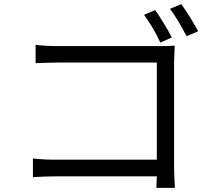

<svg xmlns="http://www.w3.org/2000/svg" viewBox="-20 -874 1040 933"><path d="M734 -825Q777 -764 815 -692L759 -667Q729 -734 680 -802ZM861 -854Q903 -795 943 -722L887 -698Q838 -790 806 -831ZM153 -656Q202 -650 262 -650H754Q789 -650 829 -652Q826 -583 826 -574V-58Q826 -25 830 39H740Q740 31 742 -17H253Q194 -17 140 -13V-104Q190 -98 251 -98H742V-570H263Q222 -570 153 -567Z"/></svg>

Font: Noto Sans SC
Style: Regular
Weight: 400
Designer: Ryoko NISHIZUKA  (kana, bopomofo & ideographs); Paul D. Hunt (Latin, Greek & Cyrillic); Sandoll Communications , Soo-you
Foundry: Adobe
Version: Version 2.002;hotconv 1.0.116;makeotfexe 2.5.65601